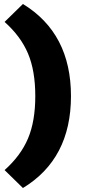

<svg xmlns="http://www.w3.org/2000/svg" viewBox="-20 -751 445 963"><path d="M95 192 3 102Q84 30 120.5 -56.5Q157 -143 157 -269Q157 -396 120.5 -482.5Q84 -569 3 -641L95 -731Q336 -584 336 -269Q336 46 95 192Z"/></svg>

Font: Elaine Sans ExtraBold
Style: Regular
Weight: 800
Designer: Wei Huang
Foundry: Wei Huang
Version: Version 2.001;December 24, 2019;FontCreator 12.0.0.2547 64-b